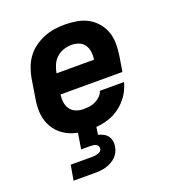

<svg xmlns="http://www.w3.org/2000/svg" viewBox="-135 -634 871 959"><g transform="rotate(-20 300.0 -154.0)"><path d="M261 8Q228 8 196.5 2.5Q165 -3 137.5 -17.5Q110 -32 90 -55Q70 -78 59.5 -107Q49 -136 48.5 -168.5Q48 -201 54 -234L70 -334Q75 -361 85 -388Q95 -415 112.5 -439Q130 -463 154.5 -480.5Q179 -498 206 -509Q233 -520 261 -524Q289 -528 316 -528Q349 -528 380.5 -522.5Q412 -517 438.5 -502.5Q465 -488 485 -464.5Q505 -441 515 -412Q525 -383 525 -351Q525 -319 520 -286L507 -207H178Q175 -186 178 -165.5Q181 -145 192 -129.5Q203 -114 221.5 -106.5Q240 -99 261 -99Q277 -99 293 -101Q309 -103 324 -110Q339 -117 351.5 -129Q364 -141 369 -157H497Q491 -132 478.5 -108.5Q466 -85 448 -65.5Q430 -46 407.5 -31Q385 -16 360.5 -7.5Q336 1 311 4.5Q286 8 261 8ZM196 -313H395Q398 -334 395.5 -354Q393 -374 382.5 -390Q372 -406 353.5 -413.5Q335 -421 315 -421Q294 -421 273 -414.5Q252 -408 235 -393Q218 -378 209 -357.5Q200 -337 196 -317ZM92 220 106 140H221Q228 140 235.5 139Q243 138 250.5 136Q258 134 264.5 128.5Q271 123 272 115Q273 108 269.5 101.5Q266 95 259.5 91.5Q253 88 245 87Q237 86 230 86H181L195 0H292L285 46Q299 50 312 56.5Q325 63 333.5 74Q342 85 345 100Q348 115 345 130Q343 145 336 159Q329 173 318 183.5Q307 194 293 201.5Q279 209 265 213Q251 217 236.5 218.5Q222 220 207 220Z"/></g></svg>

Font: Iosevka SS04 XBd Ex Obl
Style: Regular
Weight: 800
Width: 7
Italic angle: -9°
Monospace: yes
Designer: Belleve Invis
Foundry: Belleve Invis
Version: Version 19.0.0; ttfautohint (v1.8.4)